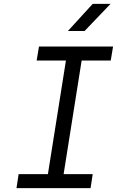

<svg xmlns="http://www.w3.org/2000/svg" viewBox="-20 -970 640 990"><path d="M65 0 76 -72H227L320 -658H169L181 -730H563L551 -658H401L308 -72H458L447 0ZM330 -810 458 -950H550L416 -810Z"/></svg>

Font: JetBrains Mono NL Light
Style: Italic
Weight: 300
Italic angle: -9°
Designer: Philipp Nurullin, Konstantin Bulenkov
Foundry: JetBrains
Version: Version 2.304; ttfautohint (v1.8.4.7-5d5b)